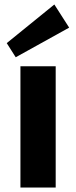

<svg xmlns="http://www.w3.org/2000/svg" viewBox="-20 -835 339 855"><path d="M228 -540V0H71V-540ZM288 -712 50 -580 10 -643 222 -815Z"/></svg>

Font: Pathway Extreme
Style: Bold
Weight: 700
Designer: Eduardo Rodriguez Tunni
Foundry: Eduardo Rodriguez Tunni
Version: Version 1.001;gftools[0.9.26]